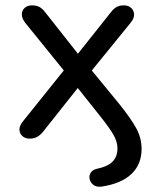

<svg xmlns="http://www.w3.org/2000/svg" viewBox="-20 -514 580 716"><path d="M358 182Q340 184 329 176Q318 168 314.5 155Q311 142 318 130.5Q325 119 343 115Q382 107 400 88.5Q418 70 418 39Q418 14 402.5 -12.5Q387 -39 351 -84L254 -206H286L140 -22Q130 -10 118.5 -3.5Q107 3 90 3Q74 3 63.5 -6.5Q53 -16 52.5 -30.5Q52 -45 66 -62L236 -274V-229L74 -429Q61 -446 61.5 -461Q62 -476 72.5 -485Q83 -494 99 -494Q116 -494 127 -488Q138 -482 148 -469L286 -294H255L394 -469Q404 -482 415 -488Q426 -494 442 -494Q458 -494 468.5 -485Q479 -476 480 -461Q481 -446 467 -429L306 -231V-271L425 -126Q469 -71 488.5 -35Q508 1 508 41Q508 99 470 135Q432 171 358 182Z"/></svg>

Font: Nunito Medium
Style: Regular
Weight: 500
Designer: Vernon Adams
Foundry: Vernon Adams
Version: Version 3.602